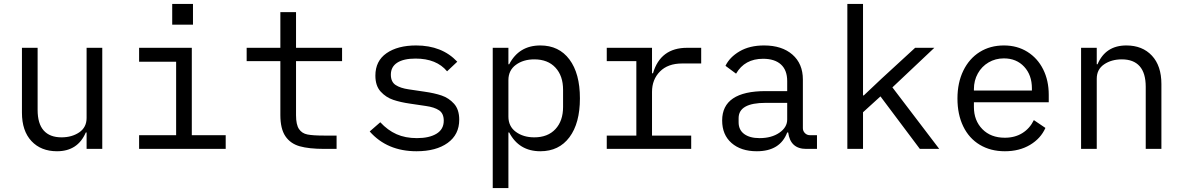

<svg xmlns="http://www.w3.org/2000/svg" viewBox="-20 -760 6040 980"><path d="M422 -84H418Q377 12 271 12Q189 12 140.5 -40Q92 -92 92 -185V-516H172V-199Q172 -129 203 -94Q234 -59 294 -59Q347 -59 384.5 -84.5Q422 -110 422 -158V-516H502V0H422Z M965 -740V-634H859V-740ZM690 -70H879V-445H690V-516H959V-70H1132V0H690Z M1491 -172Q1491 -124 1506 -101.5Q1521 -79 1549.5 -73.5Q1578 -68 1635 -68H1698V0H1636Q1557 0 1509.5 -13.5Q1462 -27 1436.5 -65Q1411 -103 1411 -173V-448H1239V-516H1411V-698H1491V-516H1726V-448H1491Z M1867 -89 1921 -136Q1959 -95 2004 -75Q2049 -55 2108 -55Q2171 -55 2208 -77.5Q2245 -100 2245 -144Q2245 -181 2221 -197Q2197 -213 2154 -219L2073 -231Q2024 -238 1987 -250.5Q1950 -263 1923 -292.5Q1896 -322 1896 -374Q1896 -449 1953 -488.5Q2010 -528 2104 -528Q2236 -528 2314 -445L2262 -396Q2208 -461 2101 -461Q2040 -461 2007.5 -440Q1975 -419 1975 -379Q1975 -342 1999.5 -326Q2024 -310 2066 -304L2147 -292Q2197 -285 2234 -272.5Q2271 -260 2297.5 -230.5Q2324 -201 2324 -149Q2324 -73 2265 -30.5Q2206 12 2106 12Q1956 12 1867 -89Z M2495 -516H2575V-432H2579Q2629 -528 2738 -528Q2833 -528 2886.5 -456.5Q2940 -385 2940 -258Q2940 -131 2886.5 -59.5Q2833 12 2738 12Q2629 12 2579 -84H2575V200H2495ZM2854 -214V-302Q2854 -373 2815 -415Q2776 -457 2707 -457Q2651 -457 2613 -429Q2575 -401 2575 -351V-165Q2575 -115 2613 -87Q2651 -59 2707 -59Q2776 -59 2815 -101Q2854 -143 2854 -214Z M3077 -68H3228V-448H3077V-516H3308V-386H3313Q3351 -516 3487 -516H3559V-436H3462Q3389 -436 3348.5 -395Q3308 -354 3308 -291V-68H3508V0H3077Z M4095 0Q4014 0 4003 -84H3998Q3962 12 3843 12Q3762 12 3714 -30Q3666 -72 3666 -145Q3666 -295 3888 -295H3998V-346Q3998 -402 3966 -431Q3934 -460 3875 -460Q3781 -460 3737 -384L3683 -424Q3704 -468 3755 -498Q3806 -528 3880 -528Q3971 -528 4024.5 -481.5Q4078 -435 4078 -354V-106Q4078 -91 4088.5 -80.5Q4099 -70 4114 -70H4150V0ZM3998 -150V-235H3888Q3750 -235 3750 -157V-136Q3750 -97 3778.5 -76Q3807 -55 3857 -55Q3918 -55 3958 -82.5Q3998 -110 3998 -150Z M4305 -740H4385V-273H4389L4479 -358L4651 -516H4749L4535 -314L4774 0H4675L4474 -268L4385 -187V0H4305Z M4867 -257Q4867 -338 4897 -399.5Q4927 -461 4980.5 -494.5Q5034 -528 5104 -528Q5172 -528 5224 -495.5Q5276 -463 5304.5 -406Q5333 -349 5333 -276V-238H4951V-214Q4951 -145 4994 -101Q5037 -57 5109 -57Q5160 -57 5198 -80.5Q5236 -104 5257 -147L5316 -107Q5292 -53 5237.5 -20.5Q5183 12 5109 12Q5036 12 4981 -21Q4926 -54 4896.5 -115Q4867 -176 4867 -257ZM4951 -305V-298H5247V-309Q5247 -377 5207.5 -419.5Q5168 -462 5104 -462Q5061 -462 5026 -441.5Q4991 -421 4971 -385Q4951 -349 4951 -305Z M5498 0V-516H5578V-432H5582Q5623 -528 5729 -528Q5811 -528 5859.5 -476Q5908 -424 5908 -331V0H5828V-317Q5828 -387 5797 -422Q5766 -457 5706 -457Q5653 -457 5615.5 -431.5Q5578 -406 5578 -358V0Z"/></svg>

Font: iA Writer Duo S
Style: Regular
Weight: 400
Designer: Mike Abbink, Paul van der Laan, Pieter van Rosmalen, Oliver Reichenstein
Foundry: Bold Monday and Information Architects Inc.
Version: Version 2.000